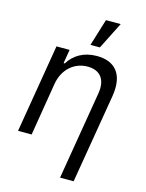

<svg xmlns="http://www.w3.org/2000/svg" viewBox="-141 -857 867 1144"><g transform="rotate(15 292.5 -284.5)"><path d="M169 -328.1C186.1 -423.3 254.3 -477.3 333.8 -477.3C411.9 -477.3 450.3 -426.1 436.1 -340.9L345.2 204.5H429L521.3 -346.6C544 -485.8 481.5 -552.6 370.7 -552.6C288.4 -552.6 230.1 -515.6 196 -460.2H188.9L203.1 -545.5H122.2L31.2 0H115.1ZM315.3 -606.5H373.6L457.4 -772.7H366.5Z"/></g></svg>

Font: Margiela Sans
Style: Italic
Weight: 400
Italic angle: -9.39999°
Designer: Stefan Endress, Andreas Faust
Version: Version 1.100;FEAKit 1.0